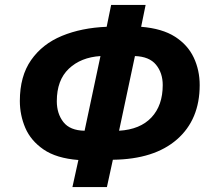

<svg xmlns="http://www.w3.org/2000/svg" viewBox="-20 -744 856 774"><path d="M272 10 296 -99Q207 -106 155.5 -141.5Q104 -177 82 -228.5Q60 -280 60 -337Q60 -437 105.5 -502Q151 -567 230 -599.5Q309 -632 410 -636L428 -724H567L549 -636Q634 -629 685.5 -596Q737 -563 761 -512Q785 -461 785 -401Q785 -262 693.5 -182Q602 -102 435 -100L411 10ZM321 -217 385 -518Q306 -513 257.5 -467Q209 -421 209 -336Q209 -286 235.5 -252Q262 -218 321 -217ZM460 -217Q545 -222 590.5 -270.5Q636 -319 636 -401Q636 -450 609 -483Q582 -516 524 -518Z"/></svg>

Font: BC Sans
Style: Bold Italic
Weight: 700
Italic angle: -12°
Designer: Monotype Design Team
Province of B.C.
Foundry: Monotype Imaging Inc.
Version: Version 2.000;GOOG;noto-source:20170915:90ef993387c0